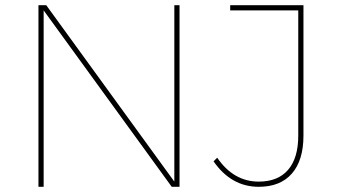

<svg xmlns="http://www.w3.org/2000/svg" viewBox="-20 -719 1298 739"><path d="M651 -20V-699H671V0H641L148 -679V0H128V-699H158ZM866 -699H1148V-197Q1148 -102 1103.5 -51Q1059 0 976 0Q870 0 802 -98L816 -112Q879 -20 976 -20Q1050 -20 1089 -65.5Q1128 -111 1128 -197V-679H866Z"/></svg>

Font: Montserrat arm Thin
Style: Regular
Weight: 250
Designer: Julieta Ulanovsky
Foundry: Julieta Ulanovsky
Version: Version 6.000;PS 006.000;hotconv 1.0.88;makeotf.lib2.5.64775